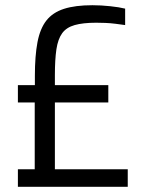

<svg xmlns="http://www.w3.org/2000/svg" viewBox="-20 -716 555 736"><path d="M48.6 0V-67.1H113.1V-323.1H48.6V-389.7H113.7V-425.2Q113.7 -501.4 123.6 -553.9Q133.6 -606.5 157.8 -637.3Q182.1 -668.2 225.2 -682.1Q268.4 -696 334.2 -696Q367.3 -696 402.4 -692.2Q437.5 -688.5 459.7 -682.9V-619.9Q442.2 -622.4 422.4 -624.9Q402.7 -627.4 384.4 -628.1Q366 -628.9 348.8 -628.9Q298 -628.9 266.3 -619.9Q234.5 -610.9 218.3 -588.6Q202.1 -566.3 196.2 -526.8Q190.4 -487.2 190.4 -427.7V-389.7H395.2V-323.1H190.4V-67.1H469.7V0Z"/></svg>

Font: Saira Thin SemiCondensed
Style: Regular
Weight: 100
Width: 4
Version: Version 1.101